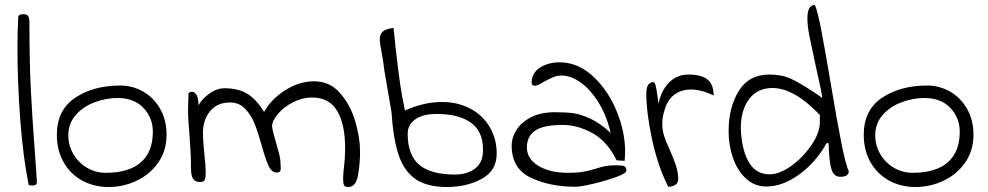

<svg xmlns="http://www.w3.org/2000/svg" viewBox="-20 -749 3964 770"><path d="M50 -555Q50 -625 53 -679Q53 -692 73 -692Q89 -692 93.5 -684Q98 -676 98 -659Q98 -497 104 -382.5Q110 -268 120 -136Q126 -51 128 -21Q129 -5 111 -5Q105 -5 95 -7Q73 -116 61.5 -265.5Q50 -415 50 -555Z M208 -208Q208 -308 281.5 -357Q355 -406 462 -406Q511 -406 553.5 -382Q596 -358 622 -313Q648 -268 648 -209Q648 -145 615 -97.5Q582 -50 528.5 -24.5Q475 1 415 1Q356 1 308.5 -25.5Q261 -52 234.5 -99.5Q208 -147 208 -208ZM593 -221Q593 -276 555.5 -316Q518 -356 451 -356Q406 -356 360 -339Q314 -322 284 -288Q254 -254 254 -206Q254 -166 274 -131.5Q294 -97 328.5 -76.5Q363 -56 404 -56Q497 -56 545 -98Q593 -140 593 -221Z M1356 -34Q1357 -41 1357 -50.5Q1357 -60 1358 -65Q1364 -113 1364 -156Q1364 -251 1332 -304.5Q1300 -358 1231 -358Q1193 -358 1155.5 -339Q1118 -320 1094.5 -292Q1071 -264 1071 -241Q1076 -212 1089 -170Q1090 -165 1097.5 -139Q1105 -113 1105 -92L1106 -73Q1106 -57 1090 -57Q1070 -57 1057.5 -83Q1045 -109 1030 -164Q1015 -218 1001 -253Q987 -288 963 -313Q939 -338 902 -338Q851 -338 822.5 -303Q794 -268 794 -217Q794 -183 800 -127Q805 -85 805 -55Q805 -37 801 -28Q797 -19 782 -19Q762 -19 754 -32.5Q746 -46 746 -74Q746 -129 740 -207Q739 -217 736 -258.5Q733 -300 735 -342L736 -375Q742 -381 750 -381Q761 -381 768.5 -367.5Q776 -354 776 -327Q791 -353 820 -374Q849 -395 881 -395Q936 -395 972.5 -372.5Q1009 -350 1039 -300Q1067 -351 1123.5 -387Q1180 -423 1240 -423Q1302 -423 1343.5 -376Q1385 -329 1404.5 -263Q1424 -197 1424 -141Q1424 -91 1415.5 -45Q1407 1 1377 1Q1362 1 1359 -7.5Q1356 -16 1356 -34Z M1550 -300 1521 -469Q1517 -506 1510 -541Q1503 -576 1503 -591Q1503 -612 1515 -622.5Q1527 -633 1558 -637Q1564 -587 1566 -562Q1577 -465 1584.5 -413.5Q1592 -362 1604 -306Q1681 -340 1752 -340Q1816 -340 1866 -313.5Q1916 -287 1944 -239.5Q1972 -192 1972 -133Q1972 -64 1911.5 -31.5Q1851 1 1773 1Q1693 1 1647 -30.5Q1601 -62 1579 -126.5Q1557 -191 1550 -300ZM1917 -151Q1917 -222 1868.5 -257Q1820 -292 1731 -292Q1676 -292 1645.5 -270.5Q1615 -249 1615 -212Q1615 -127 1661.5 -88Q1708 -49 1804 -49Q1850 -49 1881 -70Q1912 -91 1916 -131Q1917 -138 1917 -151Z M2032 -165Q2032 -198 2052 -229Q2072 -260 2111 -279.5Q2150 -299 2206 -299Q2249 -299 2279 -295Q2309 -291 2348 -273Q2387 -255 2429 -216Q2413 -285 2381 -337Q2349 -389 2309.5 -417.5Q2270 -446 2232 -446Q2214 -446 2198.5 -439.5Q2183 -433 2161 -421Q2136 -405 2124 -405Q2119 -405 2115.5 -408.5Q2112 -412 2112 -417Q2112 -457 2147.5 -479Q2183 -501 2234 -499Q2304 -495 2362 -439.5Q2420 -384 2453.5 -302Q2487 -220 2487 -141Q2487 -128 2485 -104L2453 -106Q2415 -183 2355.5 -215.5Q2296 -248 2236 -248Q2159 -248 2126 -225Q2093 -202 2093 -158Q2093 -112 2139 -84Q2185 -56 2257 -56Q2297 -56 2321 -60.5Q2345 -65 2371 -73Q2392 -80 2408 -83Q2424 -86 2449 -86Q2477 -86 2484.5 -82Q2492 -78 2492 -64Q2492 -54 2451 -39Q2410 -24 2359 -12Q2308 0 2289 0Q2185 0 2108.5 -36.5Q2032 -73 2032 -165Z M2572 -375Q2572 -406 2586 -415Q2594 -420 2598 -420Q2605 -420 2608.5 -409Q2612 -398 2616 -369L2621 -333Q2632 -387 2663.5 -418.5Q2695 -450 2741 -450Q2792 -450 2817 -430.5Q2842 -411 2842 -366Q2792 -390 2751 -390Q2712 -390 2684 -369Q2656 -348 2645 -307Q2636 -279 2636 -254Q2636 -227 2643.5 -203.5Q2651 -180 2667 -146Q2682 -111 2690.5 -86Q2699 -61 2700 -32Q2700 -15 2688 -7.5Q2676 0 2660 0Q2619 -80 2595.5 -188Q2572 -296 2572 -375Z M2902 -222Q2902 -318 2942.5 -384Q2983 -450 3066 -450Q3116 -450 3153.5 -432.5Q3191 -415 3252 -374L3278 -356Q3273 -389 3263 -432Q3253 -475 3250 -491Q3233 -569 3225.5 -607.5Q3218 -646 3218 -676Q3218 -729 3248 -729Q3259 -705 3274 -626.5Q3289 -548 3312 -412Q3336 -268 3354 -177Q3372 -86 3384 -63Q3384 -40 3350 -40Q3324 -40 3314.5 -70Q3305 -100 3303 -175H3295Q3253 -99 3186 -50Q3119 -1 3053 -1Q3006 -1 2971.5 -33Q2937 -65 2919.5 -116Q2902 -167 2902 -222ZM3268 -258V-288Q3165 -396 3078 -396Q3017 -396 2984 -351.5Q2951 -307 2951 -235L2952 -214Q2958 -138 2986 -94Q3014 -50 3066 -50Q3107 -50 3154.5 -84.5Q3202 -119 3235 -168.5Q3268 -218 3268 -258Z M3444 -208Q3444 -308 3517.5 -357Q3591 -406 3698 -406Q3747 -406 3789.5 -382Q3832 -358 3858 -313Q3884 -268 3884 -209Q3884 -145 3851 -97.5Q3818 -50 3764.5 -24.5Q3711 1 3651 1Q3592 1 3544.5 -25.5Q3497 -52 3470.5 -99.5Q3444 -147 3444 -208ZM3829 -221Q3829 -276 3791.5 -316Q3754 -356 3687 -356Q3642 -356 3596 -339Q3550 -322 3520 -288Q3490 -254 3490 -206Q3490 -166 3510 -131.5Q3530 -97 3564.5 -76.5Q3599 -56 3640 -56Q3733 -56 3781 -98Q3829 -140 3829 -221Z"/></svg>

Font: Indie Flower
Style: Regular
Weight: 400
Designer: Kimberly Geswein
Foundry: Kimberly Geswein
Version: Version 2.000